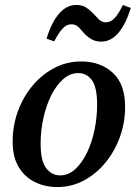

<svg xmlns="http://www.w3.org/2000/svg" viewBox="-20 -741 551 775"><path d="M211 14Q161 14 120 -6.5Q79 -27 55 -67.5Q31 -108 31 -169Q31 -234 52.5 -292.5Q74 -351 112 -396Q150 -441 200 -467Q250 -493 308 -493Q385 -493 435 -447.5Q485 -402 485 -310Q485 -246 464 -188Q443 -130 405.5 -84.5Q368 -39 318.5 -12.5Q269 14 211 14ZM223 -33Q256 -33 283.5 -58Q311 -83 331 -124.5Q351 -166 361.5 -216.5Q372 -267 372 -318Q372 -389 351 -417.5Q330 -446 296 -446Q263 -446 235.5 -422Q208 -398 187.5 -357.5Q167 -317 155.5 -266Q144 -215 144 -162Q144 -91 166.5 -62Q189 -33 223 -33ZM168 -585Q188 -651 218.5 -686Q249 -721 288 -721Q311 -721 325.5 -712Q340 -703 352 -691Q366 -677 378 -664Q390 -651 407 -651Q428 -651 444.5 -670Q461 -689 476 -721L508 -709Q488 -644 458 -608.5Q428 -573 389 -573Q367 -573 351.5 -581.5Q336 -590 323 -603Q311 -617 298.5 -630Q286 -643 268 -643Q248 -643 231.5 -624.5Q215 -606 199 -574Z"/></svg>

Font: Source Serif 4 Semibold
Style: Italic
Weight: 600
Italic angle: -12°
Designer: Frank Grießhammer
Foundry: Adobe
Version: Version 4.005;hotconv 1.1.0;makeotfexe 2.6.0